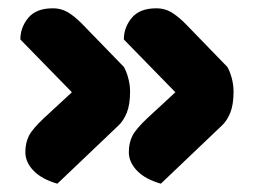

<svg xmlns="http://www.w3.org/2000/svg" viewBox="-20 -461 614 462"><path d="M29 -366Q29 -395 48 -418Q67 -441 107 -441Q129 -441 146.5 -429.5Q164 -418 181 -400L278 -300Q284 -290 288.5 -273.5Q293 -257 293 -241Q293 -209 285 -189.5Q277 -170 265 -159L118 -19Q80 -30 60.5 -50.5Q41 -71 41 -95Q41 -117 49.5 -134Q58 -151 87 -178L153 -239ZM278 -366Q278 -395 297 -418Q316 -441 356 -441Q378 -441 395.5 -429.5Q413 -418 430 -400L527 -300Q533 -290 537.5 -273.5Q542 -257 542 -241Q542 -209 534 -189.5Q526 -170 514 -159L367 -19Q329 -30 309.5 -50.5Q290 -71 290 -95Q290 -117 298.5 -134Q307 -151 336 -178L402 -239Z"/></svg>

Font: Baloo Tamma
Style: Regular
Weight: 400
Designer: Divya Kowshik and Ek Type
Foundry: Ek Type
Version: Version 1.007;PS 1.000;hotconv 1.0.88;makeotf.lib2.5.647800